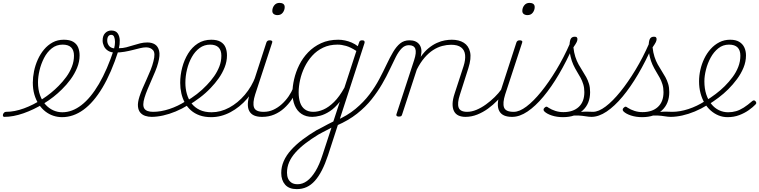

<svg xmlns="http://www.w3.org/2000/svg" viewBox="-164 -795 5274 1334"><path d="M-134 17Q-141 17 -143 11.5Q-145 6 -143 -0.5Q-141 -7 -135.5 -12.5Q-130 -18 -122 -18Q-63 -18 2.5 -42Q68 -66 131 -107Q194 -148 243 -198Q272 -227 296.5 -260.5Q321 -294 335.5 -331.5Q350 -369 350 -408Q350 -446 330.5 -465.5Q311 -485 271 -485Q262 -485 258.5 -490Q255 -495 256.5 -502Q258 -509 264 -514Q270 -519 279 -519Q321 -519 345 -504.5Q369 -490 379 -465.5Q389 -441 389 -410Q389 -366 371.5 -323.5Q354 -281 326 -243Q298 -205 266 -174Q211 -119 141 -76Q71 -33 -0.5 -8Q-72 17 -134 17Z M267 19Q236 19 206 9Q176 -1 150.5 -21Q125 -41 105.5 -70.5Q86 -100 75 -137.5Q64 -175 64 -221Q64 -259 72.5 -300.5Q81 -342 98.5 -381Q116 -420 142 -451Q168 -482 202 -500.5Q236 -519 279 -519Q288 -519 292 -514Q296 -509 294.5 -502Q293 -495 287 -490Q281 -485 272 -485Q228 -485 195.5 -459Q163 -433 142 -392Q121 -351 110.5 -306Q100 -261 100 -223Q100 -173 114 -134Q128 -95 152 -68.5Q176 -42 206 -28.5Q236 -15 269 -15Q337 -15 401.5 -64.5Q466 -114 523.5 -212Q581 -310 629 -456Q632 -465 638 -467.5Q644 -470 650 -467.5Q656 -465 659 -458.5Q662 -452 659 -443Q609 -288 547.5 -185.5Q486 -83 415.5 -32Q345 19 267 19Z M890 17Q866 17 845 10Q824 3 810.5 -13Q797 -29 794.5 -56Q792 -83 805 -124Q813 -149 826 -179.5Q839 -210 854 -242.5Q869 -275 882 -307.5Q895 -340 902 -369Q917 -426 899.5 -446Q882 -466 851 -466Q833 -466 810 -460.5Q787 -455 760 -448Q733 -441 702 -435.5Q671 -430 635 -430Q606 -430 586.5 -442.5Q567 -455 558 -474.5Q549 -494 549 -513Q549 -547 566.5 -565Q584 -583 609 -583Q640 -583 653.5 -563.5Q667 -544 668 -515.5Q669 -487 662 -460Q689 -460 714 -466.5Q739 -473 762.5 -480.5Q786 -488 810 -494Q834 -500 860 -500Q891 -500 912.5 -486.5Q934 -473 941.5 -442Q949 -411 935 -359Q928 -331 915 -300Q902 -269 888 -237Q874 -205 861 -174Q848 -143 840 -116Q824 -63 839 -40.5Q854 -18 900 -18Q908 -18 911.5 -12.5Q915 -7 914 -0.5Q913 6 907 11.5Q901 17 890 17ZM629 -459Q635 -482 635 -503.5Q635 -525 629 -539Q623 -553 609 -553Q596 -553 588.5 -543Q581 -533 581 -513Q581 -494 592.5 -478Q604 -462 629 -459Z M888 17Q879 17 876 11.5Q873 6 875 -0.5Q877 -7 883.5 -12.5Q890 -18 899 -18Q953 -18 1012.5 -37.5Q1072 -57 1128 -93Q1134 -97 1139.5 -94.5Q1145 -92 1148.5 -86.5Q1152 -81 1151 -75Q1150 -69 1143 -65Q1101 -39 1056.5 -20.5Q1012 -2 969 7.5Q926 17 888 17Z M1125 -89Q1166 -112 1204 -141.5Q1242 -171 1273 -204Q1301 -233 1323.5 -265Q1346 -297 1360 -333Q1374 -369 1374 -408Q1374 -446 1354.5 -465.5Q1335 -485 1295 -485Q1286 -485 1282.5 -490Q1279 -495 1280.5 -502Q1282 -509 1288 -514Q1294 -519 1303 -519Q1345 -519 1369 -504.5Q1393 -490 1403 -465.5Q1413 -441 1413 -410Q1413 -368 1397 -327.5Q1381 -287 1355.5 -251Q1330 -215 1300 -184Q1266 -148 1225 -117Q1184 -86 1140 -60Z M1303 19Q1258 19 1223 6.5Q1188 -6 1162.5 -28.5Q1137 -51 1120.5 -81Q1104 -111 1096 -146.5Q1088 -182 1088 -219Q1088 -273 1102 -326Q1116 -379 1143 -423Q1170 -467 1210.5 -493Q1251 -519 1304 -519Q1313 -519 1317 -514Q1321 -509 1319.5 -502Q1318 -495 1312 -490Q1306 -485 1297 -485Q1255 -485 1223 -461.5Q1191 -438 1169 -399Q1147 -360 1135.5 -313Q1124 -266 1124 -219Q1124 -179 1134.5 -142Q1145 -105 1167 -76.5Q1189 -48 1223.5 -31.5Q1258 -15 1306 -15Q1369 -15 1429 -47.5Q1489 -80 1537 -136.5Q1585 -193 1612 -265Q1615 -273 1622.5 -274.5Q1630 -276 1634.5 -269.5Q1639 -263 1632 -245Q1605 -169 1553.5 -109.5Q1502 -50 1437 -15.5Q1372 19 1303 19Z M1656 17Q1624 17 1602 7.5Q1580 -2 1568.5 -22.5Q1557 -43 1558 -73.5Q1559 -104 1572 -146L1687 -500Q1690 -508 1695.5 -511.5Q1701 -515 1711 -515Q1720 -515 1725 -511Q1730 -507 1727 -499L1609 -139Q1590 -79 1601 -48.5Q1612 -18 1667 -18Q1675 -18 1678 -12.5Q1681 -7 1680 -0.5Q1679 6 1673.5 11.5Q1668 17 1656 17ZM1764 -690Q1748 -690 1738 -697.5Q1728 -705 1728 -719Q1728 -741 1741.5 -758Q1755 -775 1778 -775Q1794 -775 1804 -768Q1814 -761 1814 -746Q1814 -725 1801 -707.5Q1788 -690 1764 -690Z M1658 17Q1649 17 1645 11.5Q1641 6 1642.5 -0.5Q1644 -7 1650.5 -12.5Q1657 -18 1669 -18Q1704 -18 1735.5 -32.5Q1767 -47 1794 -71.5Q1821 -96 1841.5 -126Q1862 -156 1874 -186Q1878 -195 1885.5 -195Q1893 -195 1899 -189Q1905 -183 1901 -174Q1886 -138 1863 -104Q1840 -70 1809.5 -42.5Q1779 -15 1741 1Q1703 17 1658 17Z M1898 519Q1844 519 1817 488Q1790 457 1790 407Q1790 364 1807.5 324Q1825 284 1858.5 247Q1892 210 1936.5 176Q1981 142 2035 110Q2055 100 2074.5 89.5Q2094 79 2113.5 68.5Q2133 58 2152 49L2197 -88Q2163 -45 2127.5 -22Q2092 1 2060.5 9Q2029 17 2006 17Q1962 17 1931 -3.5Q1900 -24 1884 -62Q1868 -100 1868 -151Q1868 -194 1879.5 -244.5Q1891 -295 1915 -343.5Q1939 -392 1977 -431.5Q2015 -471 2067 -495Q2119 -519 2187 -519Q2209 -519 2233 -514Q2257 -509 2280 -499Q2303 -489 2322 -474L2331 -500Q2333 -508 2338 -511.5Q2343 -515 2353 -515Q2365 -515 2368 -508.5Q2371 -502 2368 -494L2115 284Q2095 344 2072.5 388Q2050 432 2023.5 461.5Q1997 491 1966 505Q1935 519 1898 519ZM1904 485Q1938 485 1969 462.5Q2000 440 2027.5 395Q2055 350 2077 281L2139 92Q2124 100 2108.5 108Q2093 116 2077.5 124Q2062 132 2048 140Q1999 170 1959 200.5Q1919 231 1889.5 264Q1860 297 1845 331.5Q1830 366 1830 405Q1830 428 1837.5 445.5Q1845 463 1861 474Q1877 485 1904 485ZM2013 -18Q2047 -18 2083.5 -34Q2120 -50 2157 -86.5Q2194 -123 2229 -186L2312 -441Q2272 -467 2240.5 -476Q2209 -485 2181 -485Q2125 -485 2081 -464Q2037 -443 2005 -407.5Q1973 -372 1952 -328.5Q1931 -285 1921 -239.5Q1911 -194 1911 -153Q1911 -112 1921.5 -81.5Q1932 -51 1955 -34.5Q1978 -18 2013 -18Z M2176 77Q2169 80 2164.5 76.5Q2160 73 2158.5 67Q2157 61 2159.5 54.5Q2162 48 2168 44Q2249 9 2306 -38.5Q2363 -86 2403 -139Q2443 -192 2471.5 -246Q2500 -300 2522.5 -348Q2545 -396 2567.5 -434Q2590 -472 2616.5 -493.5Q2643 -515 2681 -515Q2690 -515 2693 -510Q2696 -505 2694 -498Q2692 -491 2687 -486Q2682 -481 2676 -481Q2649 -481 2627.5 -459.5Q2606 -438 2586.5 -400Q2567 -362 2544.5 -313.5Q2522 -265 2491 -211.5Q2460 -158 2418 -105Q2376 -52 2316.5 -5Q2257 42 2176 77Z M3070 17Q3042 17 3021.5 7.5Q3001 -2 2990.5 -22.5Q2980 -43 2980.5 -73.5Q2981 -104 2995 -146L3057 -336Q3071 -380 3067.5 -413.5Q3064 -447 3040 -465.5Q3016 -484 2970 -484Q2940 -484 2908 -475.5Q2876 -467 2845 -447Q2814 -427 2785.5 -394Q2757 -361 2732 -312L2630 0Q2628 8 2623.5 11.5Q2619 15 2607 15Q2598 15 2593 11Q2588 7 2590 0L2713 -376Q2731 -431 2721.5 -456Q2712 -481 2677 -481Q2668 -481 2664 -486Q2660 -491 2661 -498Q2662 -505 2667.5 -510Q2673 -515 2682 -515Q2705 -515 2722 -507.5Q2739 -500 2749.5 -486Q2760 -472 2763 -453Q2766 -434 2761 -410L2759 -400Q2786 -438 2814.5 -461Q2843 -484 2872 -497Q2901 -510 2927 -514.5Q2953 -519 2975 -519Q3025 -519 3058.5 -498Q3092 -477 3102 -433.5Q3112 -390 3090 -321L3031 -136Q3012 -78 3022.5 -48Q3033 -18 3082 -18Q3088 -18 3091 -12.5Q3094 -7 3093 -0.5Q3092 6 3086.5 11.5Q3081 17 3070 17Z M3070 17Q3061 17 3057 11.5Q3053 6 3054.5 -0.5Q3056 -7 3062.5 -12.5Q3069 -18 3081 -18Q3113 -18 3146.5 -32Q3180 -46 3212.5 -69.5Q3245 -93 3273 -120.5Q3301 -148 3320 -175Q3327 -185 3335 -183Q3343 -181 3346.5 -173Q3350 -165 3343 -155Q3321 -127 3291.5 -96.5Q3262 -66 3227 -40.5Q3192 -15 3152 1Q3112 17 3070 17Z M3393 17Q3361 17 3339 7.5Q3317 -2 3305.5 -22.5Q3294 -43 3295 -73.5Q3296 -104 3309 -146L3424 -500Q3427 -508 3432.5 -511.5Q3438 -515 3448 -515Q3457 -515 3462 -511Q3467 -507 3464 -499L3346 -139Q3327 -79 3338 -48.5Q3349 -18 3404 -18Q3412 -18 3415 -12.5Q3418 -7 3417 -0.5Q3416 6 3410.5 11.5Q3405 17 3393 17ZM3501 -690Q3485 -690 3475 -697.5Q3465 -705 3465 -719Q3465 -741 3478.5 -758Q3492 -775 3515 -775Q3531 -775 3541 -768Q3551 -761 3551 -746Q3551 -725 3538 -707.5Q3525 -690 3501 -690Z M3395 17Q3386 17 3383 11.5Q3380 6 3382 -0.5Q3384 -7 3390.5 -12.5Q3397 -18 3406 -18Q3445 -18 3494 -55Q3543 -92 3596 -157.5Q3649 -223 3701 -309Q3753 -395 3796 -493Q3800 -501 3807.5 -501Q3815 -501 3819.5 -493.5Q3824 -486 3818 -473Q3772 -369 3719.5 -279.5Q3667 -190 3611.5 -123.5Q3556 -57 3501 -20Q3446 17 3395 17Z M3948 17Q3928 17 3905 13Q3882 9 3853 7.5Q3824 6 3785 12L3810 -5Q3852 -16 3878 -18Q3904 -20 3922 -19Q3940 -18 3959 -18Q3968 -18 3972 -12.5Q3976 -7 3974.5 -0.5Q3973 6 3966.5 11.5Q3960 17 3948 17ZM3748 19Q3705 19 3670 7.5Q3635 -4 3618 -21Q3612 -27 3612.5 -34Q3613 -41 3619 -46Q3627 -54 3632.5 -54Q3638 -54 3648 -46Q3668 -33 3694.5 -24.5Q3721 -16 3750 -16Q3818 -16 3857 -52Q3896 -88 3896 -155Q3896 -185 3888.5 -209.5Q3881 -234 3869.5 -255Q3858 -276 3844.5 -298Q3831 -320 3819.5 -345Q3808 -370 3800.5 -401.5Q3793 -433 3793 -474Q3793 -506 3800.5 -523Q3808 -540 3830 -540Q3841 -540 3844.5 -534.5Q3848 -529 3848 -524Q3848 -514 3843 -503Q3838 -492 3820 -466Q3824 -429 3833.5 -400Q3843 -371 3856 -347.5Q3869 -324 3883 -302.5Q3897 -281 3909 -259Q3921 -237 3928.5 -212Q3936 -187 3936 -155Q3936 -75 3885 -28Q3834 19 3748 19Z M3945 17Q3936 17 3933 11.5Q3930 6 3932 -0.5Q3934 -7 3940.5 -12.5Q3947 -18 3956 -18Q3995 -18 4044 -55Q4093 -92 4146 -157.5Q4199 -223 4251 -309Q4303 -395 4346 -493Q4350 -501 4357.5 -501Q4365 -501 4369.5 -493.5Q4374 -486 4368 -473Q4322 -369 4269.5 -279.5Q4217 -190 4161.5 -123.5Q4106 -57 4051 -20Q3996 17 3945 17Z M4498 17Q4478 17 4455 13Q4432 9 4403 7.5Q4374 6 4335 12L4360 -5Q4402 -16 4428 -18Q4454 -20 4472 -19Q4490 -18 4509 -18Q4518 -18 4522 -12.5Q4526 -7 4524.5 -0.5Q4523 6 4516.5 11.5Q4510 17 4498 17ZM4298 19Q4255 19 4220 7.5Q4185 -4 4168 -21Q4162 -27 4162.5 -34Q4163 -41 4169 -46Q4177 -54 4182.5 -54Q4188 -54 4198 -46Q4218 -33 4244.5 -24.5Q4271 -16 4300 -16Q4368 -16 4407 -52Q4446 -88 4446 -155Q4446 -185 4438.5 -209.5Q4431 -234 4419.5 -255Q4408 -276 4394.5 -298Q4381 -320 4369.5 -345Q4358 -370 4350.5 -401.5Q4343 -433 4343 -474Q4343 -506 4350.5 -523Q4358 -540 4380 -540Q4391 -540 4394.5 -534.5Q4398 -529 4398 -524Q4398 -514 4393 -503Q4388 -492 4370 -466Q4374 -429 4383.5 -400Q4393 -371 4406 -347.5Q4419 -324 4433 -302.5Q4447 -281 4459 -259Q4471 -237 4478.5 -212Q4486 -187 4486 -155Q4486 -75 4435 -28Q4384 19 4298 19Z M4495 17Q4486 17 4483 11.5Q4480 6 4482 -0.5Q4484 -7 4490.5 -12.5Q4497 -18 4506 -18Q4560 -18 4619.5 -37.5Q4679 -57 4735 -93Q4741 -97 4746.5 -94.5Q4752 -92 4755.5 -86.5Q4759 -81 4758 -75Q4757 -69 4750 -65Q4708 -39 4663.5 -20.5Q4619 -2 4576 7.5Q4533 17 4495 17Z M4738 -94Q4774 -116 4808.5 -142Q4843 -168 4871 -196Q4901 -226 4926 -259.5Q4951 -293 4965.5 -330.5Q4980 -368 4980 -408Q4980 -446 4960.5 -465.5Q4941 -485 4901 -485Q4859 -485 4827 -459.5Q4795 -434 4773.5 -394.5Q4752 -355 4741 -311Q4730 -267 4730 -230Q4730 -179 4743 -139.5Q4756 -100 4778.5 -72Q4801 -44 4831 -29.5Q4861 -15 4895 -15Q4924 -15 4950 -22.5Q4976 -30 5003.5 -47.5Q5031 -65 5063 -93Q5069 -98 5074.5 -97.5Q5080 -97 5084 -93Q5088 -89 5090 -82.5Q5092 -76 5085 -69Q5067 -50 5038 -29.5Q5009 -9 4972 5Q4935 19 4891 19Q4858 19 4828.5 7Q4799 -5 4774 -27Q4749 -49 4731 -79.5Q4713 -110 4703 -148Q4693 -186 4693 -230Q4693 -269 4702 -309.5Q4711 -350 4729 -387.5Q4747 -425 4773.5 -454.5Q4800 -484 4834 -501.5Q4868 -519 4909 -519Q4948 -519 4972 -504.5Q4996 -490 5007.5 -465.5Q5019 -441 5019 -410Q5019 -366 5001.5 -324Q4984 -282 4956 -244.5Q4928 -207 4896 -175Q4865 -144 4829 -117Q4793 -90 4755 -66Z"/></svg>

Font: Playwrite RO Thin
Style: Regular
Weight: 250
Version: Version 1.002